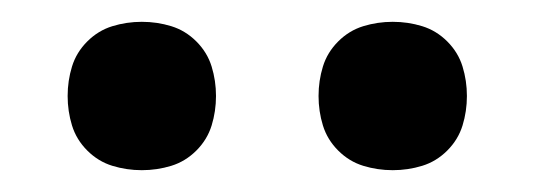

<svg xmlns="http://www.w3.org/2000/svg" viewBox="-20 -758 490 176"><path d="M340 -602Q326 -602 313 -606Q300 -610 290 -620Q280 -630 276 -643Q272 -656 272 -670Q272 -684 276 -697Q280 -710 290 -720Q300 -730 313 -734Q326 -738 340 -738Q354 -738 367 -734Q380 -730 390 -720Q400 -710 404 -697Q408 -684 408 -670Q408 -656 404 -643Q400 -630 390 -620Q380 -610 367 -606Q354 -602 340 -602ZM110 -602Q96 -602 83 -606Q70 -610 60 -620Q50 -630 46 -643Q42 -656 42 -670Q42 -684 46 -697Q50 -710 60 -720Q70 -730 83 -734Q96 -738 110 -738Q124 -738 137 -734Q150 -730 160 -720Q170 -710 174 -697Q178 -684 178 -670Q178 -656 174 -643Q170 -630 160 -620Q150 -610 137 -606Q124 -602 110 -602Z"/></svg>

Font: Iosevka Aile
Style: Bold
Weight: 700
Designer: Belleve Invis
Foundry: Belleve Invis
Version: Version 28.0.1; ttfautohint (v1.8.4)